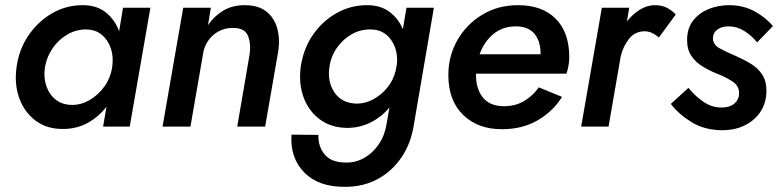

<svg xmlns="http://www.w3.org/2000/svg" viewBox="-20 -490 3011 743"><path d="M44 -230Q53 -298 90 -352.5Q127 -407 181.5 -438.5Q236 -470 300 -470Q355 -470 390 -441.5Q425 -413 441 -369L456 -460H562L482 0H379L392 -77Q362 -38 319.5 -14.5Q277 9 225 9Q162 10 118 -23Q74 -56 54.5 -110.5Q35 -165 44 -230ZM154 -230Q148 -191 159 -158Q170 -125 195.5 -104.5Q221 -84 260 -84Q295 -84 328 -103.5Q361 -123 384.5 -156Q408 -189 414 -230Q420 -268 409.5 -301Q399 -334 375 -354.5Q351 -375 316 -376Q277 -377 242.5 -357.5Q208 -338 184.5 -304.5Q161 -271 154 -230Z M946 -280Q952 -321 939.5 -351.5Q927 -382 882 -382Q837 -382 805 -354Q773 -326 766 -283L717 0H609L689 -460H796L785 -393Q810 -429 845 -449.5Q880 -470 927 -470Q979 -470 1010 -446Q1041 -422 1052.5 -381.5Q1064 -341 1057 -293L1006 0H898Z M1108 31 1212 32Q1211 78 1237 108.5Q1263 139 1318 139Q1356 140 1389.5 121Q1423 102 1446 68Q1469 34 1476 -10L1487 -74Q1457 -38 1416 -17Q1375 4 1326 5Q1263 5 1219 -27Q1175 -59 1155 -113Q1135 -167 1144 -233Q1154 -301 1190.5 -354.5Q1227 -408 1282 -439Q1337 -470 1400 -470Q1453 -470 1487.5 -444Q1522 -418 1539 -377L1553 -460H1659L1582 -10Q1571 64 1534 118.5Q1497 173 1441.5 203Q1386 233 1316 233Q1213 234 1157.5 177.5Q1102 121 1108 31ZM1255 -232Q1246 -174 1274.5 -132Q1303 -90 1361 -89Q1393 -89 1424 -105.5Q1455 -122 1478.5 -150.5Q1502 -179 1511 -216L1516 -242Q1521 -296 1493.5 -335.5Q1466 -375 1416 -376Q1376 -377 1342 -358Q1308 -339 1284.5 -306Q1261 -273 1255 -232Z M1922 10Q1829 10 1772 -45.5Q1715 -101 1715 -200Q1715 -273 1750 -334.5Q1785 -396 1846 -433Q1907 -470 1985 -470Q2078 -470 2130.5 -417.5Q2183 -365 2183 -268Q2183 -252 2179.5 -234Q2176 -216 2172 -205H1822Q1821 -148 1848 -113.5Q1875 -79 1931 -79Q1974 -79 2008 -99Q2042 -119 2065 -152L2155 -115Q2119 -58 2060 -24Q2001 10 1922 10ZM1976 -388Q1925 -388 1889 -358Q1853 -328 1836 -280H2072V-282Q2072 -331 2048 -359.5Q2024 -388 1976 -388Z M2530 -345Q2518 -355 2505.5 -361.5Q2493 -368 2476 -369Q2437 -369 2414 -339.5Q2391 -310 2382 -272L2335 0H2229L2309 -460H2415L2406 -407Q2428 -435 2456 -452.5Q2484 -470 2515 -470Q2540 -470 2559.5 -460.5Q2579 -451 2595 -434Z M2644 -150Q2672 -116 2704.5 -94.5Q2737 -73 2775 -74Q2804 -74 2822 -89.5Q2840 -105 2840 -128Q2841 -158 2813.5 -175.5Q2786 -193 2752 -206Q2725 -217 2698.5 -233Q2672 -249 2655 -274.5Q2638 -300 2639 -339Q2640 -383 2663.5 -412Q2687 -441 2723.5 -455.5Q2760 -470 2801 -470Q2856 -470 2899.5 -446.5Q2943 -423 2971 -389L2910 -326Q2889 -352 2860.5 -370Q2832 -388 2800 -388Q2773 -388 2756.5 -376Q2740 -364 2739 -344Q2738 -318 2764 -303.5Q2790 -289 2824 -275Q2858 -260 2886 -243Q2914 -226 2930.5 -200Q2947 -174 2946 -134Q2944 -69 2897 -28Q2850 13 2777 14Q2707 14 2656 -17.5Q2605 -49 2576 -88Z"/></svg>

Font: Jost* Medium
Style: Italic
Weight: 500
Italic angle: -10°
Version: Version 3.7